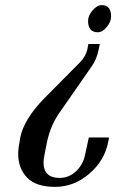

<svg xmlns="http://www.w3.org/2000/svg" viewBox="-20 -585 487 750"><path d="M51 15Q51 -4 59 -47Q73 -119 154 -202L292 -341Q315 -365 321 -391L325 -413H370L365 -390Q358 -354 338 -325.5Q318 -297 218 -153Q179 -100 164.5 -34Q150 32 150 49Q150 110 213 110Q249 110 276.5 84.5Q304 59 312 21L327 -48H406L403 -32Q389 42 329 93.5Q269 145 195 145Q121 145 86 109Q51 73 51 15ZM377.5 -565Q396 -565 405 -553.5Q414 -542 414 -521Q414 -500 397 -479.5Q380 -459 361.5 -459Q343 -459 333.5 -470.5Q324 -482 324 -503Q324 -524 341.5 -544.5Q359 -565 377.5 -565Z"/></svg>

Font: Trochut
Style: Italic
Weight: 400
Italic angle: -12°
Designer: Andreu Balius
Foundry: Andreu Balius
Version: Version 1.001